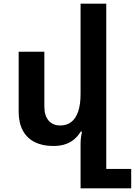

<svg xmlns="http://www.w3.org/2000/svg" viewBox="-20 -780 730 1039"><path d="M555 134H690V239H416V-1Q416 -18 418 -34.5Q420 -51 424 -68H417Q403 -45 382.5 -27Q362 -9 333.5 0.5Q305 10 268 10Q209 10 167 -11.5Q125 -33 103 -74.5Q81 -116 81 -176V-500H220V-204Q220 -154 243 -127.5Q266 -101 306 -101Q342 -101 366.5 -120.5Q391 -140 403.5 -178Q416 -216 416 -272V-760H555Z"/></svg>

Font: Noto Sans Armenian
Style: Bold
Weight: 700
Version: Version 2.007